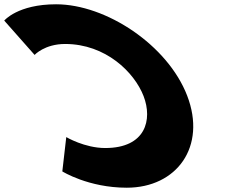

<svg xmlns="http://www.w3.org/2000/svg" viewBox="-263 -860 1103 895"><path d="M40.7 -655C229.7 -655 363.5 -523 406.3 -412C448.7 -302 416.5 -170 227.5 -170C131.5 -170 45.9 -221 45.9 -221L27.5 -61C27.5 -61 148.8 15 327.8 15C561.8 15 700.8 -177 609.5 -414C518.6 -650 231.4 -840 -1.6 -840C-180.6 -840 -243.3 -764 -243.3 -764L-101.7 -604C-101.7 -604 -55.3 -655 40.7 -655Z"/></svg>

Font: Hussar
Style: BdOpOblFour
Weight: 700
Foundry: Cannot Into Space Fonts
Version: Version 2.00